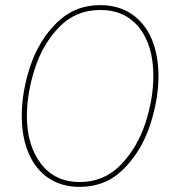

<svg xmlns="http://www.w3.org/2000/svg" viewBox="-20 -725 672 750"><path d="M65 -272Q65 -368 99 -468.5Q133 -569 202.5 -637Q272 -705 371 -705Q443 -705 494.5 -670Q546 -635 572.5 -572.5Q599 -510 599 -428Q599 -335 565.5 -234.5Q532 -134 462.5 -64.5Q393 5 291 5Q221 5 170 -29Q119 -63 92 -126Q65 -189 65 -272ZM579 -428Q579 -547 524 -616.5Q469 -686 372 -686Q276 -686 211.5 -619.5Q147 -553 116 -456.5Q85 -360 85 -272Q85 -158 139.5 -86Q194 -14 292 -14Q386 -14 451 -80.5Q516 -147 547.5 -243Q579 -339 579 -428Z"/></svg>

Font: Fixel Italic Variable Display Thin
Style: Italic
Weight: 100
Italic angle: -10°
Designer: AlfaBravo + MacPaw
Foundry: Kyrylo Tkachov, Marchela Mozhyna, Serhii Makarenko, Maria Weinstein, Zakhar Kryvoshyya
Version: Version 1.210;Glyphs 3.2 (3217)